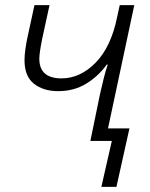

<svg xmlns="http://www.w3.org/2000/svg" viewBox="-20 -552 587 752"><path d="M377 180H436L487 -49H403L506 -532H449L439 -486Q415 -368 354.5 -306.5Q294 -245 221 -245Q134 -245 134 -322Q134 -344 145 -399L174 -532H115L87 -403Q83 -384 79.5 -360Q76 -336 76 -316Q76 -253 113 -224Q150 -195 208 -195Q270 -195 318 -224.5Q366 -254 398 -299H402Q394 -276 386.5 -246Q379 -216 372 -185L334 0H418Z"/></svg>

Font: Noto Sans UI Light
Style: Italic
Weight: 300
Italic angle: -12°
Designer: Monotype Design Team
Foundry: Monotype Imaging Inc.
Version: Version 1.901